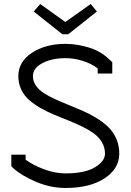

<svg xmlns="http://www.w3.org/2000/svg" viewBox="-20 -913 647 951"><path d="M305.2 -805.2 429.2 -893.1 460 -856 317.9 -743.2H289.1L147 -856L179.2 -893.1L301.8 -805.2ZM106.9 -122.1Q142.1 -95.7 197 -75Q252 -54.2 304.2 -54.2Q399.9 -54.2 450 -84.2Q500 -114.3 500 -151.9Q500 -182.1 485.4 -207.5Q470.7 -232.9 445.8 -251.2Q420.9 -269.5 388.7 -285.4Q356.4 -301.3 320.8 -315.4Q285.2 -329.6 249.8 -344.2Q214.4 -358.9 182.1 -377.2Q149.9 -395.5 125 -417Q100.1 -438.5 85.4 -469Q70.8 -499.5 70.8 -536.1Q70.8 -606.9 138.2 -651.4Q205.6 -695.8 304.2 -695.8Q361.3 -695.8 421.4 -677.2Q481.4 -658.7 523.9 -616.2L536.1 -605V-548.8H463.9V-574.2Q432.6 -598.1 389.6 -611.6Q346.7 -625 304.2 -625Q237.3 -625 190.2 -600.3Q143.1 -575.7 143.1 -536.1Q143.1 -510.7 157.7 -489.3Q172.4 -467.8 197 -451.9Q221.7 -436 253.9 -421.4Q286.1 -406.7 321.5 -392.6Q356.9 -378.4 392.3 -362.8Q427.7 -347.2 460 -327.1Q492.2 -307.1 516.8 -283.2Q541.5 -259.3 556.2 -225.6Q570.8 -191.9 570.8 -151.9Q570.8 -77.6 498 -29.8Q425.3 18.1 304.2 18.1Q230 18.1 158 -12.7Q85.9 -43.5 46.9 -79.1L36.1 -89.8V-147H106.9Z"/></svg>

Font: Rawengulk
Style: Bold
Weight: 700
Version: Version 0.92